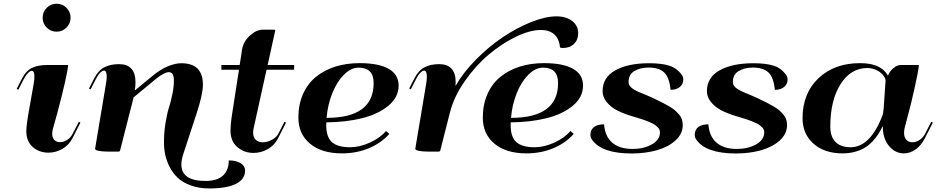

<svg xmlns="http://www.w3.org/2000/svg" viewBox="-20 -821 5073 1040"><path d="M210.9 -725.1Q210.9 -756.8 233.2 -778.8Q255.4 -800.8 286.6 -800.8Q318.4 -800.8 340.3 -778.6Q362.3 -756.3 362.3 -725.1Q362.3 -693.4 339.8 -671.4Q317.4 -649.4 286.6 -649.4Q254.9 -649.4 232.9 -671.6Q210.9 -693.8 210.9 -725.1ZM415.5 -156.7 372.6 -72.3Q353 -34.7 317.6 -14.4Q282.2 5.9 242.2 5.9Q192.4 5.9 157.5 -24.7Q122.6 -55.2 122.6 -110.4Q122.6 -146 139.2 -235.4L162.6 -368.2Q166.5 -392.6 166.5 -406.2Q166.5 -437.5 151.9 -437.5Q143.1 -437.5 130.9 -424.6Q118.7 -411.6 107.4 -390.1L79.1 -335L70.3 -339.4L98.6 -394.5Q121.1 -438 153.8 -453.4Q186.5 -468.8 232.9 -468.8H349.1Q343.3 -407.2 291 -210.9L267.1 -125Q262.7 -108.9 262.7 -96.7Q262.7 -74.2 274.7 -62.5Q286.6 -50.8 305.2 -50.8Q324.2 -50.8 343.5 -63Q362.8 -75.2 373.5 -96.2L407.2 -161.6Z M624.5 -473.6Q713.9 -473.6 713.9 -375Q713.9 -357.4 710.4 -331.1L809.6 -412.6Q848.6 -444.8 888.9 -461.7Q929.2 -478.5 961.9 -478.5Q1079.1 -478.5 1079.1 -362.3Q1079.1 -312 1046.4 -210.9L972.7 13.7Q962.4 44.4 962.4 70.3Q962.4 159.2 1093.8 159.2Q1154.8 159.2 1187 130.6Q1219.2 102.1 1219.2 47.9Q1259.3 47.9 1283.4 63Q1307.6 78.1 1307.6 102.5Q1307.6 149.9 1258.1 174.8Q1208.5 199.7 1113.8 199.7Q1057.6 199.7 1013.7 183.6Q969.7 167.5 942.9 142.1Q916 116.7 898.7 82.8Q881.3 48.8 874.8 16.6Q868.2 -15.6 868.2 -49.3Q868.2 -104 876.5 -155Q884.8 -206.1 895 -238Q905.3 -270 913.6 -310.1Q921.9 -350.1 921.9 -386.2Q921.9 -430.2 894 -430.2Q870.6 -430.2 825.2 -394L703.6 -293.5Q699.7 -275.9 692.1 -247.3Q684.6 -218.8 682.6 -210.9L630.4 -5.4Q629.4 0 620.6 0H561.5Q534.7 0 514.9 -3.9Q495.1 -7.8 495.1 -14.6L495.6 -18.1L496.1 -21.5L554.2 -368.2Q558.1 -392.6 558.1 -405.3Q558.1 -438.5 543 -438.5Q533.7 -438.5 521.7 -426Q509.8 -413.6 499 -392.1L470.7 -336.9L461.9 -341.3L490.2 -396.5Q512.7 -440.4 545.9 -457Q579.1 -473.6 624.5 -473.6Z M1274.4 -443.4H1179.2V-468.8H1278.3L1291 -551.8Q1297.9 -595.7 1333.3 -627.9Q1368.7 -660.2 1403.8 -660.2H1460.4Q1471.2 -660.2 1471.2 -657.7Q1471.2 -657.2 1470.9 -656.2Q1470.7 -655.3 1470.7 -654.8L1429.7 -468.8H1573.2V-443.4H1423.8L1353.5 -125Q1351.1 -111.8 1351.1 -104Q1351.1 -76.7 1365.7 -63.5Q1380.4 -50.3 1402.8 -50.3Q1427.7 -50.3 1452.6 -63.7Q1477.5 -77.1 1487.3 -96.2L1521 -161.6L1529.3 -156.7L1486.3 -72.3Q1466.8 -33.7 1430.4 -13.2Q1394 7.3 1353.5 7.3Q1301.8 7.3 1265.1 -24.7Q1228.5 -56.6 1228.5 -113.8Q1228.5 -128.4 1230.2 -147.2Q1231.9 -166 1233.4 -177Q1234.9 -188 1238.3 -209.5Q1241.7 -231 1242.2 -235.4Z M1747.6 -158.2Q1747.1 -152.8 1747.1 -142.6Q1747.1 -79.1 1777.8 -51.3Q1808.6 -23.4 1876.5 -23.4Q1929.2 -23.4 1985.1 -49.3Q2041 -75.2 2070.8 -111.8L2088.9 -95.7Q2043.9 -45.4 1977.3 -17.8Q1910.6 9.8 1832 9.8Q1722.7 9.8 1659.4 -42.7Q1596.2 -95.2 1596.2 -184.1Q1596.2 -254.9 1621.3 -311.5Q1646.5 -368.2 1691.2 -404.5Q1735.8 -440.9 1795.9 -460Q1856 -479 1927.2 -479Q2031.2 -479 2085.2 -448.2Q2139.2 -417.5 2139.2 -357.9Q2139.2 -294.4 2084 -248.5Q2028.8 -202.6 1941.9 -180.9Q1855 -159.2 1747.6 -158.2ZM1749 -182.6Q2003.9 -182.6 2003.9 -371.1Q2003.9 -454.6 1922.4 -454.6Q1880.9 -454.6 1842.5 -416Q1804.2 -377.4 1779.5 -315.2Q1754.9 -252.9 1749 -182.6Z M2358.9 -473.6Q2448.2 -473.6 2448.2 -375Q2448.2 -361.8 2447.3 -355Q2488.8 -428.2 2558.3 -498.5Q2627.9 -568.8 2703.6 -619.6Q2779.3 -670.4 2856.9 -701.4Q2934.6 -732.4 2993.7 -732.4Q3046.9 -732.4 3079.3 -707.3Q3111.8 -682.1 3111.8 -641.1Q3111.8 -605 3088.9 -583Q3065.9 -561 3028.8 -561Q3020.5 -561 3013.2 -564Q3008.8 -612.3 2981.7 -635.5Q2954.6 -658.7 2910.2 -658.7Q2850.6 -658.7 2773.9 -621.6Q2697.3 -584.5 2626.2 -524.4Q2555.2 -464.4 2496.8 -380.4Q2438.5 -296.4 2417 -210.9L2364.7 -5.4Q2363.8 0 2354.5 0H2295.9Q2269 0 2249.3 -3.9Q2229.5 -7.8 2229.5 -14.6L2230 -18.1L2230.5 -21.5L2288.6 -368.2Q2292 -389.2 2292 -405.3Q2292 -438.5 2277.3 -438.5Q2268.1 -438.5 2256.1 -426Q2244.1 -413.6 2233.4 -392.1L2205.1 -336.9L2196.3 -341.3L2224.6 -396.5Q2247.1 -440.4 2280.3 -457Q2313.5 -473.6 2358.9 -473.6Z M2746.6 -158.2Q2746.1 -152.8 2746.1 -142.6Q2746.1 -79.1 2776.9 -51.3Q2807.6 -23.4 2875.5 -23.4Q2928.2 -23.4 2984.1 -49.3Q3040 -75.2 3069.8 -111.8L3087.9 -95.7Q3043 -45.4 2976.3 -17.8Q2909.7 9.8 2831.1 9.8Q2721.7 9.8 2658.4 -42.7Q2595.2 -95.2 2595.2 -184.1Q2595.2 -254.9 2620.4 -311.5Q2645.5 -368.2 2690.2 -404.5Q2734.9 -440.9 2794.9 -460Q2855 -479 2926.3 -479Q3030.3 -479 3084.2 -448.2Q3138.2 -417.5 3138.2 -357.9Q3138.2 -294.4 3083 -248.5Q3027.8 -202.6 2940.9 -180.9Q2854 -159.2 2746.6 -158.2ZM2748 -182.6Q3002.9 -182.6 3002.9 -371.1Q3002.9 -454.6 2921.4 -454.6Q2879.9 -454.6 2841.6 -416Q2803.2 -377.4 2778.6 -315.2Q2753.9 -252.9 2748 -182.6Z M3401.4 10.3Q3239.3 10.3 3187 -64Q3178.2 -76.2 3178.2 -89.4Q3178.2 -117.7 3197 -132.6Q3215.8 -147.5 3252 -147.5L3252.4 -144Q3258.3 -79.6 3297.9 -46.9Q3337.4 -14.2 3406.2 -14.2Q3466.8 -14.2 3510.7 -38.8Q3554.7 -63.5 3554.7 -104.5Q3554.7 -111.8 3552 -118.7Q3549.3 -125.5 3542.7 -131.8Q3536.1 -138.2 3529.8 -143.1Q3523.4 -147.9 3511.5 -153.6Q3499.5 -159.2 3491.2 -162.8Q3482.9 -166.5 3466.8 -171.9Q3450.7 -177.2 3442.1 -179.9Q3433.6 -182.6 3415 -188.2Q3396.5 -193.8 3388.7 -196.3Q3347.7 -209.5 3317.1 -226.1Q3286.6 -242.7 3265.4 -269.3Q3244.1 -295.9 3244.1 -327.1Q3244.1 -401.9 3313.2 -440.2Q3382.3 -478.5 3497.1 -478.5Q3560.1 -478.5 3602.8 -466.1Q3645.5 -453.6 3672.9 -415.5Q3681.2 -404.8 3681.2 -390.6Q3681.2 -365.2 3662.4 -349.9Q3643.6 -334.5 3612.3 -334.5Q3606 -400.4 3578.4 -427.7Q3550.8 -455.1 3492.2 -455.1Q3446.3 -454.6 3415.5 -435.8Q3384.8 -417 3384.8 -377.4Q3384.8 -364.7 3392.1 -354.7Q3399.4 -344.7 3414.1 -336.2Q3428.7 -327.6 3443.4 -321.5Q3458 -315.4 3481 -305.9Q3503.9 -296.4 3519 -289.1Q3524.4 -286.6 3535.2 -281.2Q3559.1 -269.5 3571.5 -263.2Q3584 -256.8 3604 -245.4Q3624 -233.9 3634.5 -224.6Q3645 -215.3 3656.7 -202.4Q3668.5 -189.5 3673.3 -174.8Q3678.2 -160.2 3678.2 -143.6Q3678.2 -96.2 3639.2 -60.5Q3600.1 -24.9 3538.1 -7.3Q3476.1 10.3 3401.4 10.3Z M3966.3 10.3Q3804.2 10.3 3752 -64Q3743.2 -76.2 3743.2 -89.4Q3743.2 -117.7 3762 -132.6Q3780.8 -147.5 3816.9 -147.5L3817.4 -144Q3823.2 -79.6 3862.8 -46.9Q3902.3 -14.2 3971.2 -14.2Q4031.7 -14.2 4075.7 -38.8Q4119.6 -63.5 4119.6 -104.5Q4119.6 -111.8 4116.9 -118.7Q4114.3 -125.5 4107.7 -131.8Q4101.1 -138.2 4094.7 -143.1Q4088.4 -147.9 4076.4 -153.6Q4064.5 -159.2 4056.2 -162.8Q4047.9 -166.5 4031.7 -171.9Q4015.6 -177.2 4007.1 -179.9Q3998.5 -182.6 3980 -188.2Q3961.4 -193.8 3953.6 -196.3Q3912.6 -209.5 3882.1 -226.1Q3851.6 -242.7 3830.3 -269.3Q3809.1 -295.9 3809.1 -327.1Q3809.1 -401.9 3878.2 -440.2Q3947.3 -478.5 4062 -478.5Q4125 -478.5 4167.7 -466.1Q4210.4 -453.6 4237.8 -415.5Q4246.1 -404.8 4246.1 -390.6Q4246.1 -365.2 4227.3 -349.9Q4208.5 -334.5 4177.2 -334.5Q4170.9 -400.4 4143.3 -427.7Q4115.7 -455.1 4057.1 -455.1Q4011.2 -454.6 3980.5 -435.8Q3949.7 -417 3949.7 -377.4Q3949.7 -364.7 3957 -354.7Q3964.4 -344.7 3979 -336.2Q3993.7 -327.6 4008.3 -321.5Q4022.9 -315.4 4045.9 -305.9Q4068.8 -296.4 4084 -289.1Q4089.4 -286.6 4100.1 -281.2Q4124 -269.5 4136.5 -263.2Q4148.9 -256.8 4168.9 -245.4Q4189 -233.9 4199.5 -224.6Q4210 -215.3 4221.7 -202.4Q4233.4 -189.5 4238.3 -174.8Q4243.2 -160.2 4243.2 -143.6Q4243.2 -96.2 4204.1 -60.5Q4165 -24.9 4103 -7.3Q4041 10.3 3966.3 10.3Z M4860.8 -468.8H4957.5Q4954.1 -433.1 4933.8 -342.8Q4913.6 -252.4 4901.9 -210.9L4879.4 -125Q4877 -111.3 4877 -102.1Q4877 -76.7 4889.6 -63.5Q4902.3 -50.3 4921.9 -50.3Q4941.4 -50.3 4960.4 -62.5Q4979.5 -74.7 4990.7 -96.2L5024.4 -161.6L5032.7 -156.7L4989.7 -72.3Q4969.2 -32.2 4939 -11.2Q4908.7 9.8 4876 9.8Q4829.1 9.8 4795.4 -30.3Q4761.7 -70.3 4761.7 -138.7Q4750 -114.3 4737.3 -94.5Q4724.6 -74.7 4705.6 -54.4Q4686.5 -34.2 4664.3 -20.8Q4642.1 -7.3 4611.1 1.2Q4580.1 9.8 4543.9 9.8Q4446.3 9.8 4386.7 -42.7Q4327.1 -95.2 4327.1 -180.7Q4327.1 -314.9 4413.1 -397Q4499 -479 4639.2 -479Q4752 -479 4789.6 -411.6Q4799.8 -435.1 4815.9 -449Q4832 -462.9 4842.3 -465.8Q4852.5 -468.8 4860.8 -468.8ZM4774.4 -396.5Q4760.3 -424.3 4733.4 -438.5Q4706.5 -452.6 4678.7 -452.6Q4588.4 -452.6 4533 -365.2Q4477.5 -277.8 4477.5 -135.3Q4477.5 -80.6 4505.6 -52Q4533.7 -23.4 4586.9 -23.4Q4693.4 -23.4 4759.3 -193.8Q4764.2 -205.6 4766.6 -235.4L4775.4 -363.3Q4776.9 -377.9 4776.9 -383.3Q4776.9 -392.6 4774.4 -396.5Z"/></svg>

Font: QumpellkaNo12
Style: Regular
Weight: 500
Designer: gluk (gluksza@wp.pl)
Foundry: gluk (gluksza@wp.pl)
Version: Version 00.480